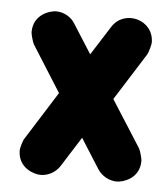

<svg xmlns="http://www.w3.org/2000/svg" viewBox="-40 -442 440 506"><g transform="rotate(5 180.0 -188.5)"><path d="M347 -345C347 -406 268 -426 237 -377L188 -300L139 -377C129 -394 109 -405 89 -405C74 -405 29 -393 29 -345C29 -339 35 -318 38 -313L115 -191L35 -64C31 -59 25 -38 25 -32C25 16 70 28 85 28C106 28 125 17 136 0L186 -79L236 0C247 17 267 28 287 28C302 28 347 16 347 -32C347 -38 341 -59 338 -64L259 -188L338 -313C341 -318 347 -339 347 -345Z"/></g></svg>

Font: LS
Style: Bold
Weight: 700
Designer: BSozoo
Foundry: BSozoo
Version: Version 001.000